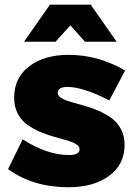

<svg xmlns="http://www.w3.org/2000/svg" viewBox="-20 -786 575 815"><path d="M278.8 -678.2 215.8 -608.9H82L191.9 -766.1H365.2L475.1 -608.9H340.8ZM225.1 -391.1Q225.1 -378.9 240.7 -369.6Q256.3 -360.4 281.5 -353Q306.6 -345.7 336.7 -337.6Q366.7 -329.6 397 -316.4Q427.2 -303.2 452.4 -285.4Q477.5 -267.6 493.2 -238.3Q508.8 -209 508.8 -170.9Q508.8 -87.9 443.4 -39.6Q377.9 8.8 270 8.8Q121.1 8.8 14.2 -67.9L76.2 -194.8Q179.7 -127.9 272.9 -127.9Q317.9 -127.9 317.9 -152.8Q317.9 -165 302.5 -174.3Q287.1 -183.6 262.7 -190.7Q238.3 -197.8 208.5 -205.8Q178.7 -213.9 149.2 -226.8Q119.6 -239.7 95.2 -257.1Q70.8 -274.4 55.4 -303.7Q40 -333 40 -371.1Q40 -455.6 103.8 -504.4Q167.5 -553.2 272 -553.2Q396.5 -553.2 511.2 -486.8L443.8 -359.9Q332.5 -417 266.1 -417Q225.1 -417 225.1 -391.1Z"/></svg>

Font: Montserrat arm ExtraBold
Style: Regular
Weight: 800
Designer: Julieta Ulanovsky
Foundry: Julieta Ulanovsky
Version: Version 6.000;PS 006.000;hotconv 1.0.88;makeotf.lib2.5.64775